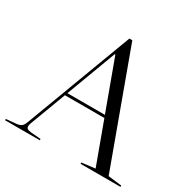

<svg xmlns="http://www.w3.org/2000/svg" viewBox="-191 -863 1021 1020"><g transform="rotate(30 319.0 -353.0)"><path d="M673 -8V0H428V-8L510 -18L416 -274H174L91 -53Q87 -42 87 -35Q87 -24 93.5 -19.5Q100 -15 117 -13L178 -8V0H-35V-8L21 -13Q46 -15 56.5 -23Q67 -31 75 -53L320 -706H338L590 -18ZM410 -290 298 -595H294L180 -290Z"/></g></svg>

Font: Libre Caslon Display
Style: Regular
Weight: 400
Designer: Pablo Impallari, Rodrigo Fuenzalida
Foundry: Pablo Impallari, Rodrigo Fuenzalida
Version: Version 1.100; ttfautohint (v1.6) -l 8 -r 50 -G 200 -x 14 -D